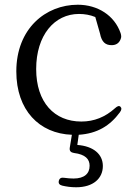

<svg xmlns="http://www.w3.org/2000/svg" viewBox="-20 -552 577 812"><path d="M49 -250C49 -86 146 13 284 18L275 73C273 87 280 93 293 95C341 101 359 121 359 149C359 182 337 203 291 203C279 203 266 202 252 200C240 198 232 201 229 212C226 223 231 230 243 233C260 237 279 240 302 240C375 240 415 202 415 150C415 100 375 66 307 61L313 18C391 13 445 -20 487 -77C495 -88 495 -95 489 -101C483 -106 476 -103 466 -94C425 -57 378 -38 324 -38C210 -38 133 -119 133 -260C133 -403 210 -493 314 -493C338 -493 361 -489 383 -480L403 -410C410 -374 426 -361 452 -361C469 -361 483 -368 490 -386C494 -395 493 -402 490 -412C464 -487 393 -532 309 -532C173 -532 49 -431 49 -250Z"/></svg>

Font: 寒蝉锦书宋
Style: Regular
Weight: 400
Designer: 寒蝉锦书宋{Warren} 思源宋体{Ryoko NISHIZUKA 西塚涼子 (kana & ideographs); Frank Grießhammer (Latin, Greek & Cyrillic); Wenlong ZHANG 
Foundry: Adobe & ChillType
Version: Version 2.000;Glyphs 3.1.1 (3135)